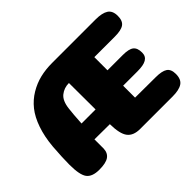

<svg xmlns="http://www.w3.org/2000/svg" viewBox="-133 -946 1207 1207"><g transform="rotate(-45 471.0 -342.5)"><path d="M407 -156 271 -157V-74Q269 -36 242.5 -18Q216 0 158 0Q96 0 71.5 -32Q47 -64 47 -156Q47 -215 54 -309Q61 -391 83.5 -456Q106 -521 140 -563.5Q174 -606 220 -633.5Q266 -661 315.5 -673Q365 -685 423 -685H809Q867 -685 895.5 -666.5Q924 -648 924 -602Q924 -558 899.5 -540.5Q875 -523 819 -523H636V-406H773Q826 -406 847.5 -389Q869 -372 869 -331Q869 -314 862.5 -302Q856 -290 843 -282.5Q830 -275 810.5 -271.5Q791 -268 764 -268H637V-162L819 -161Q875 -161 899.5 -144.5Q924 -128 924 -86Q924 -38 895.5 -19Q867 0 809 0H521H520Q461 0 434.5 -34.5Q408 -69 407 -156ZM409 -285 408 -521Q365 -521 333 -495.5Q301 -470 294 -407Q289 -368 284 -285Z"/></g></svg>

Font: Coiny 2.0
Style: Regular
Weight: 400
Version: Version 1.001 July 11, 2018